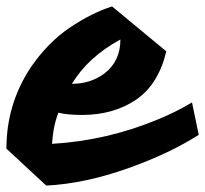

<svg xmlns="http://www.w3.org/2000/svg" viewBox="-55 -551 639 598"><path d="M201 -193Q154 -193 127 -200Q111 -161 107 -103Q279 -113 439 -180Q493 -202 543 -232L564 -131Q471 -72 344 -27Q209 21 89 27L-35 -88Q-35 -226 40 -340Q94 -419 162.5 -465Q231 -511 294 -531L463 -391Q438 -287 368 -240Q298 -193 201 -193ZM169 -290Q227 -290 270 -322Q320 -360 320 -428Q219 -373 169 -290Z"/></svg>

Font: Vampiro One
Style: Regular
Weight: 400
Designer: Riccardo De Franceschi
Foundry: Sorkin Type Co.
Version: Version 1.002